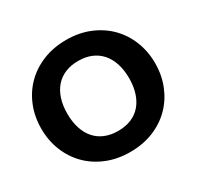

<svg xmlns="http://www.w3.org/2000/svg" viewBox="-159 -917 1132 1106"><g transform="rotate(-30 407.0 -364.0)"><path d="M785.5 -364.5Q785.5 -285.5 758.2 -217.5Q731 -149.5 681.5 -99.2Q632 -49 562.2 -20.5Q492.5 8 407.5 8Q322.5 8 252.5 -20.5Q182.5 -49 132.8 -99.2Q83 -149.5 55.8 -217.5Q28.5 -285.5 28.5 -364.5Q28.5 -443.5 55.8 -511.5Q83 -579.5 132.8 -629.5Q182.5 -679.5 252.5 -708Q322.5 -736.5 407.5 -736.5Q492.5 -736.5 562.2 -707.8Q632 -679 681.5 -629Q731 -579 758.2 -511Q785.5 -443 785.5 -364.5ZM612.5 -364.5Q612.5 -418.5 598.5 -461.8Q584.5 -505 558.2 -535Q532 -565 494 -581Q456 -597 407.5 -597Q358.5 -597 320.2 -581Q282 -565 255.8 -535Q229.5 -505 215.5 -461.8Q201.5 -418.5 201.5 -364.5Q201.5 -310 215.5 -266.8Q229.5 -223.5 255.8 -193.5Q282 -163.5 320.2 -147.8Q358.5 -132 407.5 -132Q456 -132 494 -147.8Q532 -163.5 558.2 -193.5Q584.5 -223.5 598.5 -266.8Q612.5 -310 612.5 -364.5Z"/></g></svg>

Font: Lato 2
Style: Regular
Weight: 900
Designer: Lukasz Dziedzic with Adam Twardoch and Botio Nikoltchev
Foundry: tyPoland Lukasz Dziedzic
Version: Version 2.015; 2015-08-06; http://www.latofonts.com/